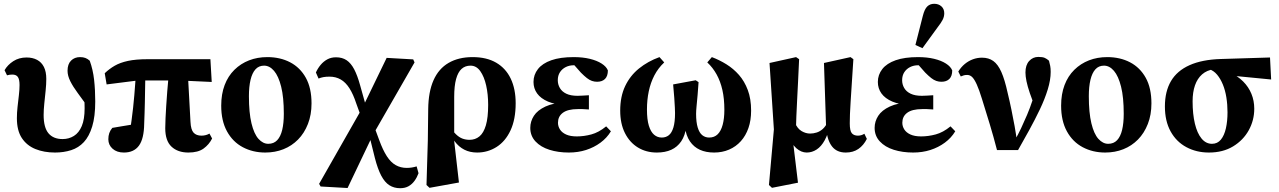

<svg xmlns="http://www.w3.org/2000/svg" viewBox="-20 -789 6740 1012"><path d="M270 15Q212 15 166.5 -3.5Q121 -22 95 -61.5Q69 -101 69 -166Q69 -195 72.5 -226Q76 -257 79.5 -287Q83 -317 83 -341Q83 -371 74 -383.5Q65 -396 45 -396Q38 -396 30.5 -395Q23 -394 17 -392L4 -419Q20 -447 50 -466.5Q80 -486 120 -486Q152 -486 175.5 -473.5Q199 -461 211.5 -436Q224 -411 224 -373Q224 -345 220.5 -311Q217 -277 213.5 -243.5Q210 -210 210 -183Q210 -117 235.5 -86.5Q261 -56 310 -56Q343 -56 369.5 -72.5Q396 -89 411 -124.5Q426 -160 426 -218Q426 -242 424.5 -264Q423 -286 421 -311L447 -305L442 -227Q414 -266 389.5 -299Q365 -332 350.5 -361Q336 -390 336 -416Q336 -451 354.5 -469.5Q373 -488 402 -488Q418 -488 430 -483.5Q442 -479 453 -469Q470 -422 476 -368.5Q482 -315 482 -254Q482 -175 466 -122.5Q450 -70 422 -40Q394 -10 355 2.5Q316 15 270 15Z M633 15Q596 15 573.5 -5Q551 -25 551 -55Q551 -73 556 -87.5Q561 -102 572 -115Q593 -119 619 -123Q645 -127 671 -131.5Q697 -136 719 -138L665 -96Q669 -124 673.5 -155.5Q678 -187 681.5 -220.5Q685 -254 688 -287.5Q691 -321 693 -352.5Q695 -384 697 -411H746Q746 -387 745.5 -360.5Q745 -334 744.5 -305.5Q744 -277 743.5 -248.5Q743 -220 742 -192Q741 -164 740 -137Q739 -58 712.5 -21.5Q686 15 633 15ZM542 -344 532 -403Q556 -426 584.5 -442.5Q613 -459 654.5 -468Q696 -477 760 -477H1089L1096 -357L923 -365H708ZM973 15Q917 15 884 -16Q851 -47 851 -113Q851 -138 852.5 -166.5Q854 -195 856 -229.5Q858 -264 861.5 -307Q865 -350 870 -404H970L984 -147Q986 -105 1000.5 -89.5Q1015 -74 1042 -74Q1054 -74 1065 -77Q1076 -80 1084 -85L1098 -59Q1082 -27 1053 -6Q1024 15 973 15Z M1378 15Q1313 15 1260 -13Q1207 -41 1176.5 -96.5Q1146 -152 1146 -232Q1146 -293 1164 -340.5Q1182 -388 1215.5 -421Q1249 -454 1293 -471Q1337 -488 1389 -488Q1457 -488 1509.5 -460.5Q1562 -433 1592 -379Q1622 -325 1622 -244Q1622 -184 1603 -135.5Q1584 -87 1551 -53.5Q1518 -20 1474 -2.5Q1430 15 1378 15ZM1394 -31Q1423 -31 1441 -50Q1459 -69 1467.5 -104.5Q1476 -140 1476 -189Q1476 -276 1462 -332Q1448 -388 1424.5 -415.5Q1401 -443 1372 -443Q1344 -443 1326.5 -423.5Q1309 -404 1300.5 -368Q1292 -332 1292 -282Q1292 -195 1305.5 -139Q1319 -83 1342.5 -57Q1366 -31 1394 -31Z M1670 194 1662 180 1892 -224 2018 -484 2158 -476 2165 -460 1946 -79 1812 202ZM2089 203Q2057 203 2032.5 187.5Q2008 172 1989.5 137Q1971 102 1956 44L1924 -85H1915L1952 -123L1979 -50Q1998 2 2019 34.5Q2040 67 2066 81.5Q2092 96 2124 96Q2137 96 2150 94Q2163 92 2176 88L2186 124Q2178 146 2165 164Q2152 182 2133.5 192.5Q2115 203 2089 203ZM1886 -166 1858 -243Q1842 -292 1822 -323.5Q1802 -355 1776 -370Q1750 -385 1717 -385Q1698 -385 1684.5 -382.5Q1671 -380 1659 -375L1645 -407Q1655 -429 1670 -447Q1685 -465 1705 -476Q1725 -487 1751 -487Q1784 -487 1807 -471.5Q1830 -456 1847 -423.5Q1864 -391 1878 -340L1917 -201H1928Z M2228 186 2235 -48 2237 -214Q2238 -305 2265 -366Q2292 -427 2344.5 -457.5Q2397 -488 2471 -488Q2545 -488 2595.5 -458.5Q2646 -429 2672 -374.5Q2698 -320 2698 -245Q2698 -160 2671 -102Q2644 -44 2597.5 -14.5Q2551 15 2495 15Q2457 15 2427.5 0Q2398 -15 2376.5 -44Q2355 -73 2343 -112L2341 -116L2348 -127Q2366 -98 2383 -81.5Q2400 -65 2417.5 -58.5Q2435 -52 2455 -52Q2485 -52 2507 -70Q2529 -88 2541 -128.5Q2553 -169 2553 -236Q2553 -292 2542.5 -338.5Q2532 -385 2511.5 -414Q2491 -443 2460 -443Q2432 -443 2413 -426Q2394 -409 2384 -372.5Q2374 -336 2374 -278V-74L2372 -63L2399 173L2244 201Z M2978 15Q2922 15 2876 0.5Q2830 -14 2802.5 -43.5Q2775 -73 2775 -115Q2775 -149 2794 -178.5Q2813 -208 2855 -227.5Q2897 -247 2966 -251L2963 -236Q2907 -237 2868.5 -253.5Q2830 -270 2811 -296.5Q2792 -323 2792 -357Q2792 -395 2815.5 -425Q2839 -455 2886 -471.5Q2933 -488 3004 -488Q3051 -488 3088.5 -479Q3126 -470 3151 -454Q3176 -438 3184 -418Q3184 -388 3169 -373Q3154 -358 3127 -358Q3113 -358 3100 -362.5Q3087 -367 3073.5 -377.5Q3060 -388 3042 -406L2996 -458L3050 -462L3070 -440Q3049 -445 3033 -445Q3017 -445 3004 -445Q2981 -445 2962 -435.5Q2943 -426 2931.5 -408.5Q2920 -391 2920 -366Q2920 -344 2931 -325Q2942 -306 2965 -295Q2988 -284 3024 -284Q3038 -284 3050.5 -285Q3063 -286 3084 -287V-212Q3062 -214 3050 -214Q3038 -214 3026 -214Q2999 -214 2979 -209Q2959 -204 2946 -194Q2933 -184 2927 -171Q2921 -158 2921 -142Q2921 -123 2931.5 -106.5Q2942 -90 2964 -80Q2986 -70 3020 -70Q3058 -70 3097 -80.5Q3136 -91 3175 -123L3200 -97Q3179 -62 3145 -37Q3111 -12 3069 1.5Q3027 15 2978 15Z M3442 15Q3386 15 3342.5 -11.5Q3299 -38 3274 -87.5Q3249 -137 3249 -206Q3249 -280 3275 -335Q3301 -390 3348 -428Q3395 -466 3456 -488L3481 -460Q3449 -430 3429 -391.5Q3409 -353 3399.5 -307.5Q3390 -262 3390 -212Q3390 -159 3400 -126.5Q3410 -94 3427.5 -79Q3445 -64 3468 -64Q3490 -64 3505.5 -76.5Q3521 -89 3529.5 -117.5Q3538 -146 3538 -193Q3538 -203 3537 -223Q3536 -243 3534 -273Q3532 -303 3528 -344L3647 -366L3662 -356Q3660 -322 3657 -289Q3654 -256 3651.5 -230Q3649 -204 3649 -189Q3649 -145 3657.5 -117Q3666 -89 3681.5 -76.5Q3697 -64 3718 -64Q3745 -64 3762.5 -81Q3780 -98 3789 -131Q3798 -164 3798 -210Q3798 -269 3787.5 -315Q3777 -361 3757 -397Q3737 -433 3708 -460L3732 -488Q3772 -473 3809 -450Q3846 -427 3875 -394Q3904 -361 3921.5 -314.5Q3939 -268 3939 -206Q3939 -155 3925 -114.5Q3911 -74 3885 -45Q3859 -16 3823 -0.5Q3787 15 3744 15Q3701 15 3669 0.5Q3637 -14 3616.5 -44Q3596 -74 3590 -120H3597Q3591 -74 3570.5 -44Q3550 -14 3518 0.5Q3486 15 3442 15Z M4033 186 4059 -107 4036 -457 4176 -488 4192 -477Q4189 -413 4186.5 -359.5Q4184 -306 4181.5 -261Q4179 -216 4177.5 -176Q4176 -136 4175 -98L4156 -75L4186 174L4049 201ZM4438 15Q4391 15 4366 -16.5Q4341 -48 4335 -107L4334 -124L4323 -457L4463 -488L4478 -477Q4473 -401 4469.5 -346Q4466 -291 4463.5 -253Q4461 -215 4460 -188Q4459 -161 4459 -139Q4459 -99 4470 -86.5Q4481 -74 4502 -74Q4511 -74 4519.5 -76.5Q4528 -79 4536 -84L4549 -57Q4532 -23 4504.5 -4Q4477 15 4438 15ZM4232 15Q4203 15 4177 -8Q4151 -31 4135 -79L4141 -87L4170 -142Q4183 -111 4205 -98Q4227 -85 4250 -85Q4267 -85 4284.5 -90.5Q4302 -96 4317 -109.5Q4332 -123 4343 -147L4358 -135L4356 -133Q4345 -83 4327 -50Q4309 -17 4284.5 -1Q4260 15 4232 15Z M4793 15Q4737 15 4691 0.5Q4645 -14 4617.5 -43.5Q4590 -73 4590 -115Q4590 -149 4609 -178.5Q4628 -208 4670 -227.5Q4712 -247 4781 -251L4778 -236Q4722 -237 4683.5 -253.5Q4645 -270 4626 -296.5Q4607 -323 4607 -357Q4607 -395 4630.5 -425Q4654 -455 4701 -471.5Q4748 -488 4819 -488Q4866 -488 4903.5 -479Q4941 -470 4966 -454Q4991 -438 4999 -418Q4999 -388 4984 -373Q4969 -358 4942 -358Q4928 -358 4915 -362.5Q4902 -367 4888.5 -377.5Q4875 -388 4857 -406L4811 -458L4865 -462L4885 -440Q4864 -445 4848 -445Q4832 -445 4819 -445Q4796 -445 4777 -435.5Q4758 -426 4746.5 -408.5Q4735 -391 4735 -366Q4735 -344 4746 -325Q4757 -306 4780 -295Q4803 -284 4839 -284Q4853 -284 4865.5 -285Q4878 -286 4899 -287V-212Q4877 -214 4865 -214Q4853 -214 4841 -214Q4814 -214 4794 -209Q4774 -204 4761 -194Q4748 -184 4742 -171Q4736 -158 4736 -142Q4736 -123 4746.5 -106.5Q4757 -90 4779 -80Q4801 -70 4835 -70Q4873 -70 4912 -80.5Q4951 -91 4990 -123L5015 -97Q4994 -62 4960 -37Q4926 -12 4884 1.5Q4842 15 4793 15ZM4805 -552 4844 -705Q4853 -741 4867.5 -755Q4882 -769 4904 -769Q4927 -769 4942 -755.5Q4957 -742 4957 -719Q4957 -701 4948.5 -684.5Q4940 -668 4922 -645L4842 -535Z M5235 2Q5217 -68 5197 -134Q5177 -200 5156 -267Q5141 -316 5128.5 -343.5Q5116 -371 5104.5 -382.5Q5093 -394 5078 -394Q5068 -394 5060.5 -392Q5053 -390 5044 -386L5031 -412Q5046 -436 5065.5 -452Q5085 -468 5108 -476.5Q5131 -485 5156 -485Q5191 -485 5215.5 -467.5Q5240 -450 5258 -409.5Q5276 -369 5291 -300Q5302 -255 5311 -211Q5320 -167 5328 -123.5Q5336 -80 5341 -35H5320L5329 -50Q5346 -79 5362 -113Q5378 -147 5393.5 -183.5Q5409 -220 5422 -259.5Q5435 -299 5445 -341L5440 -215Q5420 -263 5408 -298.5Q5396 -334 5390.5 -360.5Q5385 -387 5385 -407Q5385 -446 5404.5 -467.5Q5424 -489 5453 -489Q5475 -489 5486.5 -484Q5498 -479 5509 -469Q5513 -454 5515.5 -441.5Q5518 -429 5518 -410Q5518 -368 5502.5 -317.5Q5487 -267 5461 -212.5Q5435 -158 5405 -103.5Q5375 -49 5346 2Z M5805 15Q5740 15 5687 -13Q5634 -41 5603.5 -96.5Q5573 -152 5573 -232Q5573 -293 5591 -340.5Q5609 -388 5642.5 -421Q5676 -454 5720 -471Q5764 -488 5816 -488Q5884 -488 5936.5 -460.5Q5989 -433 6019 -379Q6049 -325 6049 -244Q6049 -184 6030 -135.5Q6011 -87 5978 -53.5Q5945 -20 5901 -2.5Q5857 15 5805 15ZM5821 -31Q5850 -31 5868 -50Q5886 -69 5894.5 -104.5Q5903 -140 5903 -189Q5903 -276 5889 -332Q5875 -388 5851.5 -415.5Q5828 -443 5799 -443Q5771 -443 5753.5 -423.5Q5736 -404 5727.5 -368Q5719 -332 5719 -282Q5719 -195 5732.5 -139Q5746 -83 5769.5 -57Q5793 -31 5821 -31Z M6352 15Q6286 15 6233 -13.5Q6180 -42 6150 -96.5Q6120 -151 6120 -228Q6120 -307 6152 -361.5Q6184 -416 6250 -445.5Q6316 -475 6415 -478L6674 -486L6680 -370L6423 -395L6378 -424Q6341 -419 6316 -397Q6291 -375 6278.5 -339Q6266 -303 6266 -255Q6266 -188 6278 -137.5Q6290 -87 6313 -59Q6336 -31 6368 -31Q6397 -31 6415 -53Q6433 -75 6441.5 -112.5Q6450 -150 6450 -197Q6450 -238 6444 -275.5Q6438 -313 6425.5 -343.5Q6413 -374 6395 -395.5Q6377 -417 6352 -425L6370 -432Q6422 -426 6463 -407Q6504 -388 6532.5 -359.5Q6561 -331 6576 -294.5Q6591 -258 6591 -216Q6591 -155 6562 -102.5Q6533 -50 6479.5 -17.5Q6426 15 6352 15Z"/></svg>

Font: Source Serif 4 36pt
Style: Bold
Weight: 700
Designer: Frank Grießhammer
Foundry: Adobe Systems Incorporated
Version: Version 4.004;hotconv 1.0.116;makeotfexe 2.5.65601